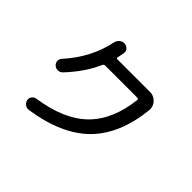

<svg xmlns="http://www.w3.org/2000/svg" viewBox="-162 -1039 1324 1324"><g transform="rotate(45 500.0 -377.0)"><path d="M222.7 -330.1Q209 -316.4 189.5 -315.9Q169.9 -315.4 155.3 -328.1Q141.6 -340.8 140.6 -359.9Q139.6 -378.9 153.3 -392.6Q289.1 -543.9 326.2 -725.6Q331.1 -747.1 347.2 -760.3Q363.3 -773.4 383.8 -772.5Q405.3 -770.5 418 -755.4Q430.7 -740.2 426.8 -719.7Q419.9 -683.6 417 -670.9Q415 -660.2 425.8 -660.2H744.1Q779.3 -660.2 804.2 -635.3Q829.1 -610.4 829.1 -575.2V-570.3Q801.8 -308.6 660.2 -166Q518.6 -23.4 241.2 18.6Q222.7 21.5 206.1 10.3Q189.5 -1 184.6 -21.5Q180.7 -40 192.4 -55.2Q204.1 -70.3 222.7 -73.2Q456.1 -107.4 576.2 -225.1Q696.3 -342.8 720.7 -558.6Q721.7 -562.5 718.8 -566.4Q715.8 -570.3 710.9 -570.3H396.5Q385.7 -570.3 379.9 -560.5Q328.1 -441.4 222.7 -330.1Z"/></g></svg>

Font: Rounded-X Mgen+ 2m medium
Style: Regular
Weight: 500
Designer: [Source Han Sans]
Ryoko NISHIZUKA  (kana & ideographs); Paul D. Hunt (Latin, Greek & Cyrillic); Wenlong ZHANG  (bopomofo
Version: Version 1.059.20150602